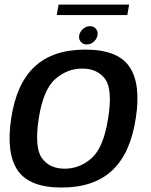

<svg xmlns="http://www.w3.org/2000/svg" viewBox="-20 -816 661 840"><path d="M249.5 4.5Q391 4.5 471 -70.5Q551 -145.5 574 -298.5Q597.5 -449 546.2 -524Q495 -599 353.5 -599Q212 -599 132 -524.8Q52 -450.5 29 -298.5Q6 -147 57 -71.2Q108 4.5 249.5 4.5ZM263 -78Q197 -78 163.5 -124Q130 -170 149.5 -298Q169.5 -424.5 221.8 -470.2Q274 -516 340 -516Q406 -516 439.8 -470.5Q473.5 -425 453 -298Q433 -170.5 381 -124.2Q329 -78 263 -78ZM360 -621.5Q376.5 -621.5 390 -633.2Q403.5 -645 406.5 -661.5Q409.5 -678 399.8 -689.8Q390 -701.5 373.5 -701.5Q357 -701.5 343.5 -689.8Q330 -678 326.5 -661.5Q323.5 -645 333.5 -633.2Q343.5 -621.5 360 -621.5ZM228 -750H537L545 -796H236.5Z"/></svg>

Font: Anybody UltraCondensed Thin Medium
Style: Italic
Weight: 500
Italic angle: -10°
Version: Version 1.111